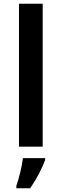

<svg xmlns="http://www.w3.org/2000/svg" viewBox="-20 -780 327 1021"><path d="M207 0V-760H81V0ZM220 71V61H102C97 104 80 172 67 208V221H140C175 172 205 112 220 71Z"/></svg>

Font: Noto Sans Telugu SemiBold
Style: Regular
Weight: 600
Designer: Jelle Bosma - Monotype Design Team
Foundry: Monotype Imaging Inc.
Version: Version 2.005